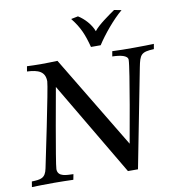

<svg xmlns="http://www.w3.org/2000/svg" viewBox="-95 -980 1000 1073"><g transform="rotate(-10 405.0 -443.0)"><path d="M0 2C25 1 81 0 128 0C165 0 200 1 235 2L241 -29C206 -31 152 -27 152 -73C152 -103 229 -526 229 -526L544 7H601L710 -552C724 -623 732 -636 805 -639L810 -668C793 -667 739 -666 696 -666C653 -666 613 -666 574 -668L569 -639C613 -638 656 -630 656 -605C656 -558 580 -142 580 -142L263 -668C231 -667 199 -666 167 -666C141 -666 115 -667 90 -668L85 -639C149 -636 187 -621 187 -565C187 -535 93 -88 93 -88C82 -33 56 -31 5 -29ZM379 -885C424 -829 442 -784 461 -712H516C552 -768 614 -843 665 -885L624 -893C591 -870 528 -827 503 -794C488 -835 453 -872 419 -893Z"/></g></svg>

Font: KpRoman
Style: SemiboldItalic
Weight: 600
Italic angle: -11°
Version: Version 0.66